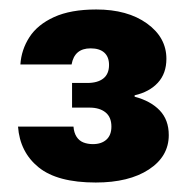

<svg xmlns="http://www.w3.org/2000/svg" viewBox="-20 -733 403 405"><path d="M182 -348Q101 -348 61.5 -380Q22 -412 18 -466H135Q136 -453 141.5 -444.5Q147 -436 156 -432.5Q165 -429 176 -429Q194 -429 204.5 -438.5Q215 -448 215 -466Q215 -486 202.5 -496Q190 -506 169 -506H132V-558H164Q186 -558 198 -567.5Q210 -577 210 -596Q210 -613 200 -622Q190 -631 171 -631Q154 -631 144 -622.5Q134 -614 131 -597H23Q25 -628 42 -654.5Q59 -681 94 -697Q129 -713 183 -713Q249 -713 290 -683.5Q331 -654 331 -609Q331 -578 313 -558.5Q295 -539 264 -532V-529Q298 -520 317 -500Q336 -480 336 -448Q336 -403 294 -375.5Q252 -348 182 -348Z"/></svg>

Font: DM Sans 10pt Black
Style: Regular
Weight: 900
Version: Version 4.004;gftools[0.9.30]